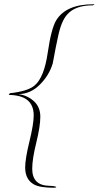

<svg xmlns="http://www.w3.org/2000/svg" viewBox="-20 -746 463 900"><path d="M131 45Q131 123 210 125Q241 126 244 131Q242 134 232 134Q168 134 140 119Q98 96 98 39Q98 -1 118 -83Q138 -165 138 -205Q138 -300 21 -301L26 -309Q111 -318 143 -346Q187 -384 203.5 -497.5Q220 -611 243 -650Q289 -726 417 -726Q421 -726 423 -724L415 -721Q332 -721 295 -678Q267 -647 252 -574Q240 -519 234 -484.5Q228 -450 227 -448Q210 -392 166 -348.5Q122 -305 66 -305Q109 -299 139 -271.5Q169 -244 169 -199Q169 -154 150 -77Q131 0 131 45Z"/></svg>

Font: Ruthie
Style: Regular
Weight: 400
Designer: Robert E. Leuschke
Foundry: Robert E. Leuschke
Version: Version 1.003